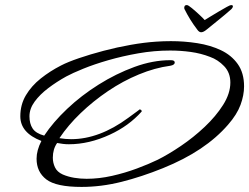

<svg xmlns="http://www.w3.org/2000/svg" viewBox="-20 -709 981 756"><path d="M890 -689Q900 -689 896 -680Q894 -676 891 -673Q866 -651 845.5 -634.5Q825 -618 793 -592Q781 -582 772 -582Q764 -582 757 -592Q741 -613 729 -632.5Q717 -652 706 -674Q706 -676 705.5 -678Q705 -680 706 -681Q706 -689 716 -689Q721 -689 735.5 -677Q750 -665 765 -651Q780 -637 786 -630Q794 -635 809.5 -644.5Q825 -654 842 -664Q859 -674 872.5 -681.5Q886 -689 890 -689ZM301 27Q201 27 162.5 -2.5Q124 -32 124 -84Q124 -117 143 -154Q60 -186 60 -251Q60 -297 82 -334Q104 -371 140.5 -400Q177 -429 220 -451Q247 -465 291 -480Q335 -495 388 -509Q441 -523 495 -532.5Q549 -542 595 -545Q609 -546 623.5 -546.5Q638 -547 653 -547Q706 -547 757 -539Q808 -531 849.5 -511.5Q891 -492 916 -457Q941 -422 941 -369Q941 -334 927 -296Q913 -258 878 -218Q833 -166 769.5 -123.5Q706 -81 622 -47Q538 -13 458.5 7Q379 27 301 27ZM227 -22Q248 -13 272 -9Q296 -5 321 -5Q370 -5 421 -16.5Q472 -28 519 -45.5Q566 -63 601 -80Q643 -101 692.5 -134.5Q742 -168 786 -209.5Q830 -251 858.5 -296Q887 -341 887 -384Q887 -423 862.5 -448.5Q838 -474 807 -485Q771 -499 731 -504.5Q691 -510 650 -510Q587 -510 524.5 -499Q462 -488 406.5 -472Q351 -456 308 -438.5Q265 -421 241 -408Q203 -387 170 -362Q137 -337 116.5 -309Q96 -281 96 -251Q96 -222 108.5 -203Q121 -184 154 -175Q189 -228 244.5 -280.5Q300 -333 368.5 -376Q437 -419 509.5 -445.5Q582 -472 650 -472H653Q668 -472 668 -463Q668 -453 650 -450Q590 -442 527 -416Q464 -390 405.5 -350.5Q347 -311 297.5 -263.5Q248 -216 214 -165Q226 -163 237.5 -162Q249 -161 260 -161Q371 -161 485 -245Q511 -264 520.5 -271Q530 -278 529 -278Q538 -278 538 -270Q487 -213 413 -179Q331 -141 251 -141Q238 -141 227 -142.5Q216 -144 205 -146Q188 -122 188 -88Q188 -68 196.5 -50Q205 -32 227 -22Z"/></svg>

Font: Corinthia
Style: Bold
Weight: 700
Designer: Robert E. Leuschke
Foundry: Robert E. Leuschke
Version: Version 1.013; ttfautohint (v1.8.3)